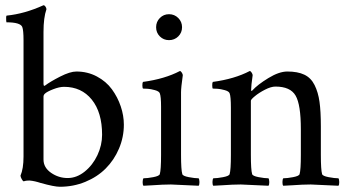

<svg xmlns="http://www.w3.org/2000/svg" viewBox="-20 -714 1339 741"><path d="M4.9 -627.9Q4.4 -627.9 3.9 -634.3Q3.4 -640.6 3.7 -647Q3.9 -653.3 5.9 -653.8Q74.7 -660.6 147.9 -693.8Q151.9 -693.8 155.5 -688.5Q159.2 -683.1 159.2 -678.2Q147.9 -646 147.9 -590.8V-394Q147.9 -391.1 147.9 -389.6Q147.9 -388.2 148.7 -385.3Q149.4 -382.3 150.4 -382.6Q151.4 -382.8 153.8 -383.8Q173.8 -398.9 212.2 -418.5Q250.5 -438 274.9 -438Q317.9 -438 353.8 -418.9Q389.6 -399.9 411.9 -369.4Q434.1 -338.9 446 -303.5Q458 -268.1 458 -232.9Q458 -184.6 439.2 -140.4Q420.4 -96.2 387.9 -63.7Q355.5 -31.2 309.3 -12.2Q263.2 6.8 210.9 6.8Q189.5 6.8 137.2 -7.8Q134.3 -8.8 126.7 -11Q119.1 -13.2 115.5 -13.9Q111.8 -14.6 105.2 -15.9Q98.6 -17.1 94 -17.3Q89.4 -17.6 83.3 -16.8Q77.1 -16.1 71.8 -14.2Q68.4 -14.2 63.7 -22.9Q59.1 -31.7 59.1 -36.1Q70.8 -63 70.8 -109.9V-558.1Q70.8 -597.7 65.9 -609.9Q58.6 -627.9 4.9 -627.9ZM147.9 -98.1Q147.9 -67.4 177 -47.1Q206.1 -26.9 241.2 -26.9Q275.9 -26.9 306.9 -51.8Q337.9 -76.7 356 -115.2Q374 -153.8 374 -193.8Q374 -280.3 334.2 -329.6Q294.4 -378.9 227.1 -378.9Q209 -378.9 184.8 -369.4Q160.6 -359.9 152.8 -352.1Q147.9 -347.2 147.9 -340.8Z M531.7 -372.1Q529.8 -374 529.5 -384Q529.3 -394 531.7 -397.9Q615.7 -409.2 674.3 -439.9Q677.7 -439.9 681.6 -433.8Q685.5 -427.7 685.5 -423.8Q678.7 -376 678.7 -357.9V-116.2Q678.7 -58.1 683.6 -42Q685.5 -34.7 708.7 -30.3Q731.9 -25.9 746.6 -25.9Q749.5 -22 749.8 -11.5Q750 -1 746.6 2.9Q644 -2 639.6 -2Q622.1 -2 606 -1.2Q589.8 -0.5 568.8 1Q547.9 2.4 533.7 2.9Q530.3 -1 530.5 -11.5Q530.8 -22 533.7 -25.9Q548.3 -25.9 571.5 -30.3Q594.7 -34.7 596.7 -42Q601.6 -58.1 601.6 -116.2V-301.8Q601.6 -341.8 596.7 -354Q593.8 -361.8 577.6 -366.2Q561.5 -370.6 550.8 -371.3Q540 -372.1 531.7 -372.1ZM596.9 -573.5Q582.5 -587.9 582.5 -608.9Q582.5 -629.9 596.9 -644.5Q611.3 -659.2 632.3 -659.2Q653.3 -659.2 668 -644.5Q682.6 -629.9 682.6 -608.9Q682.6 -587.9 668 -573.5Q653.3 -559.1 632.3 -559.1Q611.3 -559.1 596.9 -573.5Z M801.3 -372.1Q799.3 -374 799.1 -384Q798.8 -394 801.3 -397.9Q885.3 -409.2 943.8 -439.9Q947.3 -439.9 951.2 -433.8Q955.1 -427.7 955.1 -423.8Q949.2 -382.8 949.2 -367.2Q949.2 -362.8 951.2 -362.8Q951.7 -362.8 954.1 -365.2Q974.1 -387.2 1015.6 -412.6Q1057.1 -438 1088.9 -438Q1128.9 -438 1154.5 -425.8Q1180.2 -413.6 1194.1 -385.7Q1208 -357.9 1213.1 -321Q1218.3 -284.2 1218.3 -226.1V-116.2Q1218.3 -58.1 1223.1 -42Q1225.1 -34.7 1248.3 -30.3Q1271.5 -25.9 1286.1 -25.9Q1289.1 -22 1289.3 -11.5Q1289.6 -1 1286.1 2.9Q1183.6 -2 1179.2 -2Q1161.6 -2 1145.5 -1.2Q1129.4 -0.5 1108.4 1Q1087.4 2.4 1073.2 2.9Q1069.8 -1 1070.1 -11.5Q1070.3 -22 1073.2 -25.9Q1087.9 -25.9 1111.1 -30.3Q1134.3 -34.7 1136.2 -42Q1141.1 -58.1 1141.1 -116.2V-215.8Q1141.1 -310.1 1120.8 -345Q1100.6 -379.9 1043 -379.9Q1025.9 -379.9 1002.7 -367.9Q979.5 -356 963.9 -343Q948.2 -330.1 948.2 -325.2V-116.2Q948.2 -58.1 953.1 -42Q955.1 -34.7 978.3 -30.3Q1001.5 -25.9 1016.1 -25.9Q1019 -22 1019.3 -11.5Q1019.5 -1 1016.1 2.9Q913.6 -2 909.2 -2Q891.6 -2 875.5 -1.2Q859.4 -0.5 838.4 1Q817.4 2.4 803.2 2.9Q799.8 -1 800 -11.5Q800.3 -22 803.2 -25.9Q817.9 -25.9 841.1 -30.3Q864.3 -34.7 866.2 -42Q871.1 -58.1 871.1 -116.2V-297.9Q871.1 -341.8 866.2 -354Q863.3 -361.8 847.2 -366.2Q831.1 -370.6 820.3 -371.3Q809.6 -372.1 801.3 -372.1Z"/></svg>

Font: Crimson
Style: Roman
Weight: 400
Version: Version 0.8